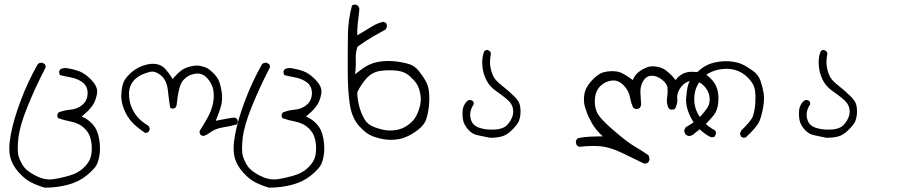

<svg xmlns="http://www.w3.org/2000/svg" viewBox="-20 -513 4040 856"><path d="M28.3 86.4Q21.5 122.1 21.5 146.5Q21.5 170.9 25.4 187Q34.7 223.6 63.5 255.4Q91.8 287.1 119.9 300.8Q147.9 314.5 179.2 323.7Q233.9 323.7 283 310.5Q332 297.4 367.2 268.6Q402.3 239.7 411.9 219.7Q421.4 199.7 424.8 168.5Q425.8 158.7 425.8 150.4Q425.8 125.5 421.6 104.2Q417.5 83 411.1 68.8Q404.8 54.7 395.5 43.9Q377 22.5 356 12.2L344.2 6.8Q362.3 -8.8 369.6 -16.1Q396 -42 404.5 -65.7Q413.1 -89.4 413.1 -106Q413.1 -112.3 411.6 -117.7Q407.2 -137.2 382.6 -161.6Q357.9 -186 333.7 -195.1Q309.6 -204.1 282.7 -208.5Q276.9 -209.5 273.9 -209.5Q271 -209.5 267.3 -209.5Q263.7 -209.5 258.5 -208Q253.4 -206.5 248.5 -204.1L243.7 -194.3Q243.7 -193.4 243.7 -192.9Q243.7 -184.6 247.6 -178.2Q272.9 -171.9 297.4 -167.5Q325.7 -162.1 347.2 -146.5Q370.6 -129.4 370.6 -97.7Q370.6 -66.9 349.1 -47.1Q327.6 -27.3 293.5 -23.9Q264.6 -21.5 240.2 -11.2L235.8 -1.5Q235.4 0 235.4 2.4Q235.4 8.8 239.3 13.7Q266.1 23.4 295.4 28.8Q333.5 36.1 358.4 61Q375.5 78.1 381.8 98.6Q389.2 121.6 389.2 148.4Q389.2 175.3 381.8 194.8Q373 216.8 349.6 238Q326.2 259.3 289.1 270Q252 280.8 217.8 286.1Q209.5 287.1 201.2 287.1Q172.4 287.1 141.4 271.5Q110.4 255.9 94.2 239.7L86.4 231Q71.8 210.9 63.5 185.1Q59.1 170.9 59.1 149.4Q59.1 127.9 62 102.1Q68.8 45.9 102.1 -36.4Q135.3 -118.7 177.2 -200.2L183.1 -212.4Q183.6 -213.9 183.6 -216.3Q183.6 -222.7 179.2 -227.5L168.5 -233.4Q166 -233.4 163.6 -233.4Q156.2 -233.4 148.9 -228Q104 -148.9 72 -63.5Q40 22 28.3 86.4Z M1040 28.8Q1040 21.5 1036.1 16.6L1026.4 11.2Q1010.7 12.2 1000.2 14.4Q989.7 16.6 983.4 17.6Q970.7 20 941.9 25.4L947.3 11.7Q965.3 -33.2 968.8 -56.2Q970.2 -66.9 970.2 -78.9Q970.2 -90.8 968.3 -104Q964.4 -129.9 957.5 -148.4Q950.7 -166.5 935.5 -182.6Q919.4 -199.7 906 -207.8Q892.6 -215.8 871.1 -219.2Q864.3 -220.7 856.9 -220.7Q841.8 -220.7 825.2 -215.8Q799.8 -208.5 786.1 -197.3Q771.5 -185.5 757.3 -169.4L750 -160.6L743.7 -170.4Q733.4 -187.5 715.8 -206.5Q695.8 -228.5 661.6 -228.5Q640.6 -228.5 616.2 -219.7Q583 -208 557.6 -182.6Q536.6 -162.1 529.8 -143.6Q522.9 -125 521 -94.2Q520.5 -90.3 520.5 -85.9Q520.5 -59.1 531.2 -30.3Q545.4 8.8 573.7 37.1Q595.2 58.6 628.4 80.1Q635.7 78.6 642.1 75.2L647 64.9Q647.5 63.5 647.5 62.5Q647.5 61.5 647.2 59.8Q647 58.1 646.5 56.2Q645 52.2 642.1 48.3Q608.4 27.3 592.5 8.1Q576.7 -11.2 567.4 -32.5Q558.1 -53.7 555.7 -80.6Q555.2 -87.9 555.2 -92Q555.2 -96.2 555.2 -101.3Q555.2 -106.4 556.9 -114.3Q558.6 -122.1 561 -128.4Q569.3 -148.4 583.7 -161.4Q598.1 -174.3 616.2 -181.9Q634.3 -189.5 652.3 -193.4Q655.8 -193.8 659.2 -193.8Q677.2 -193.8 698.7 -175.8Q723.6 -154.8 728.5 -109.9Q732.4 -70.8 738.8 -32.7L747.1 -28.8Q747.6 -28.8 748 -28.8Q756.3 -28.8 762.2 -32.7L767.1 -42.5Q772 -90.3 779.1 -116.7Q786.1 -143.1 795.9 -154.3Q816.9 -178.7 848.6 -184.1Q854.5 -185.1 859.4 -185.1Q886.2 -185.1 904.8 -163.6Q925.8 -139.6 931.2 -110.4Q933.1 -98.6 933.1 -83.5Q933.1 -68.4 929.2 -49.3Q921.9 -17.6 904.8 12.9Q887.7 43.5 869.6 71.8Q869.6 72.3 869.6 72.8Q869.6 82.5 874 87.9Q879.4 92.3 886.2 93.3Q899.9 90.3 918 76.7Q939.9 60.5 975.1 54.7Q1006.3 49.8 1035.2 42L1040 33.2Q1040 31.2 1040 28.8Z M1028.3 86.4Q1021.5 122.1 1021.5 146.5Q1021.5 170.9 1025.4 187Q1034.7 223.6 1063.5 255.4Q1091.8 287.1 1119.9 300.8Q1147.9 314.5 1179.2 323.7Q1233.9 323.7 1283 310.5Q1332 297.4 1367.2 268.6Q1402.3 239.7 1411.9 219.7Q1421.4 199.7 1424.8 168.5Q1425.8 158.7 1425.8 150.4Q1425.8 125.5 1421.6 104.2Q1417.5 83 1411.1 68.8Q1404.8 54.7 1395.5 43.9Q1377 22.5 1356 12.2L1344.2 6.8Q1362.3 -8.8 1369.6 -16.1Q1396 -42 1404.5 -65.7Q1413.1 -89.4 1413.1 -106Q1413.1 -112.3 1411.6 -117.7Q1407.2 -137.2 1382.6 -161.6Q1357.9 -186 1333.7 -195.1Q1309.6 -204.1 1282.7 -208.5Q1276.9 -209.5 1273.9 -209.5Q1271 -209.5 1267.3 -209.5Q1263.7 -209.5 1258.5 -208Q1253.4 -206.5 1248.5 -204.1L1243.7 -194.3Q1243.7 -193.4 1243.7 -192.9Q1243.7 -184.6 1247.6 -178.2Q1272.9 -171.9 1297.4 -167.5Q1325.7 -162.1 1347.2 -146.5Q1370.6 -129.4 1370.6 -97.7Q1370.6 -66.9 1349.1 -47.1Q1327.6 -27.3 1293.5 -23.9Q1264.6 -21.5 1240.2 -11.2L1235.8 -1.5Q1235.4 0 1235.4 2.4Q1235.4 8.8 1239.3 13.7Q1266.1 23.4 1295.4 28.8Q1333.5 36.1 1358.4 61Q1375.5 78.1 1381.8 98.6Q1389.2 121.6 1389.2 148.4Q1389.2 175.3 1381.8 194.8Q1373 216.8 1349.6 238Q1326.2 259.3 1289.1 270Q1252 280.8 1217.8 286.1Q1209.5 287.1 1201.2 287.1Q1172.4 287.1 1141.4 271.5Q1110.4 255.9 1094.2 239.7L1086.4 231Q1071.8 210.9 1063.5 185.1Q1059.1 170.9 1059.1 149.4Q1059.1 127.9 1062 102.1Q1068.8 45.9 1102.1 -36.4Q1135.3 -118.7 1177.2 -200.2L1183.1 -212.4Q1183.6 -213.9 1183.6 -216.3Q1183.6 -222.7 1179.2 -227.5L1168.5 -233.4Q1166 -233.4 1163.6 -233.4Q1156.2 -233.4 1148.9 -228Q1104 -148.9 1072 -63.5Q1040 22 1028.3 86.4Z M1736.8 67.9Q1728.5 68.8 1724.1 68.8Q1719.7 68.8 1715.6 68.8Q1711.4 68.8 1702.6 67.9Q1693.8 66.9 1687.3 65.2Q1680.7 63.5 1676.8 62.5Q1672.9 61.5 1668.7 60.3Q1664.6 59.1 1660.9 57.9Q1657.2 56.6 1653.3 55.2Q1636.7 49.3 1627.9 43Q1613.3 33.2 1603.5 15.6Q1590.8 -6.3 1582.3 -36.1Q1573.7 -65.9 1572.8 -101.6Q1590.8 -138.7 1615.2 -165Q1640.6 -192.4 1677.7 -197.3Q1697.3 -199.7 1714.6 -199.7Q1731.9 -199.7 1748.5 -198.2Q1782.7 -194.3 1804.2 -175.8Q1824.7 -157.7 1836.9 -140.6Q1849.6 -122.1 1854.5 -89.8Q1856 -81.1 1856 -71.8Q1856 -47.9 1847.2 -22.9Q1835.4 11.2 1817.9 28.3Q1800.3 45.4 1781.2 55.2Q1762.2 64.9 1736.8 67.9ZM1566.4 -233.9 1565.9 -256.8Q1565.9 -280.3 1573.2 -302.2L1574.2 -305.2Q1614.7 -334 1644 -350.6L1699.7 -381.8L1704.6 -393.1Q1705.1 -394.5 1705.1 -396.5Q1705.1 -405.3 1700.7 -410.6L1689.9 -416Q1663.1 -410.2 1638.9 -395.3Q1614.7 -380.4 1572.8 -355.5V-370.1Q1572.8 -396 1581.5 -464.4Q1582 -467.3 1582 -470.7Q1582 -479.5 1576.7 -486.8L1565.9 -492.7Q1565.4 -492.7 1562.7 -492.7Q1560.1 -492.7 1556.2 -491.7Q1552.2 -490.7 1549.3 -488.3Q1532.7 -428.2 1531.2 -362.3Q1530.3 -311 1530.3 -266.1Q1530.3 -221.2 1530.3 -196.8Q1530.8 -100.1 1540.3 -43.2Q1549.8 13.7 1581.5 49.3Q1613.3 84.5 1643.1 95.2Q1672.9 106 1706.1 109.9Q1714.4 110.4 1722.7 110.4Q1749 110.4 1772.5 104Q1803.7 94.7 1838.4 69.8Q1871.6 45.9 1880.9 16.6Q1890.1 -14.2 1892.6 -44.9Q1894 -60.5 1894 -75Q1894 -89.4 1892.6 -102.5Q1890.1 -128.4 1879.6 -148.4Q1869.1 -168.5 1847.7 -196.3Q1827.1 -222.2 1796.4 -229.5Q1750 -241.2 1711.4 -241.2Q1661.6 -241.2 1626 -224.6Q1603 -213.4 1578.6 -193.8L1563.5 -181.6L1564.9 -200.7Q1566.4 -217.3 1566.4 -233.9Z M2042 -4.9Q2042 11.7 2045.4 25.9Q2049.8 44.9 2067.9 65.4Q2085.4 85 2109.4 89.8Q2136.2 95.2 2163.1 101.1Q2166.5 101.1 2169.4 101.1Q2193.8 101.1 2215.8 95.7Q2239.7 89.4 2262.5 66.7Q2285.2 43.9 2292 29.8Q2300.8 10.3 2300.8 -16.1Q2300.8 -28.8 2298.3 -42.5Q2294.9 -61.5 2272 -84Q2247.6 -107.9 2219.2 -130.4Q2188.5 -153.8 2179.2 -173.3Q2169.9 -192.9 2166 -216.8Q2164.6 -227.1 2164.6 -239.3Q2164.6 -251.5 2167.5 -266.1Q2168.5 -269.5 2168.5 -272Q2168.5 -274.4 2168 -276.9Q2167 -281.2 2164.1 -284.7Q2154.8 -290.5 2154.3 -290.5Q2148.4 -290.5 2145 -288.8Q2141.6 -287.1 2139.6 -285.2Q2129.9 -264.6 2129.9 -233.9Q2129.9 -217.3 2133.3 -199.7Q2137.7 -175.8 2151.4 -150.4Q2164.6 -126 2192.1 -106.9Q2219.7 -87.9 2240.2 -70.3Q2262.7 -51.3 2266.6 -29.8Q2268.1 -22.5 2268.1 -15.1Q2268.1 -2.4 2263.7 8.3Q2257.3 24.9 2245.6 39.1Q2233.4 54.2 2214.8 59.6Q2203.1 63.5 2191.7 64.2Q2180.2 64.9 2173.8 64.9Q2167.5 64.9 2163.8 64.7Q2160.2 64.5 2156.7 64.2Q2153.3 64 2149.7 63.7Q2146 63.5 2142.6 62.7Q2139.2 62 2135.3 61.5Q2128.4 60.1 2121.6 58.1Q2096.2 51.3 2085.4 33.7Q2076.2 17.6 2076.2 -2.4Q2076.2 -24.4 2092.3 -48.8Q2092.3 -48.8 2092.3 -48.8Q2092.3 -56.6 2088.4 -62.5L2078.6 -66.9Q2077.6 -67.4 2076.7 -67.4Q2075.7 -67.4 2074.2 -67.1Q2072.8 -66.9 2071 -66.7Q2069.3 -66.4 2067.9 -65.4Q2064.5 -64 2061.5 -61.5Q2043.9 -42.5 2042.5 -19Q2042 -11.7 2042 -4.9Z M2563 141.6Q2596.7 137.7 2620.8 137.7Q2645 137.7 2662.6 139.6Q2705.6 145.5 2754.6 169.4Q2803.7 193.4 2851.6 216.3Q2852.5 216.3 2855.2 216.3Q2857.9 216.3 2862.3 215.1Q2866.7 213.9 2870.1 211.4L2875.5 200.2Q2875.5 199.2 2875.5 197Q2875.5 194.8 2875 191.4Q2874 184.6 2870.6 178.7Q2841.3 158.2 2809.8 140.1Q2778.3 122.1 2716.8 69.3Q2654.3 15.6 2642.1 -11.2Q2631.8 -33.2 2631.8 -60.1Q2631.8 -105.5 2657.2 -129.9Q2678.7 -150.4 2707 -153.8Q2710.4 -154.3 2714.4 -154.3Q2739.3 -154.3 2760.3 -132.8Q2783.2 -109.4 2788.6 -79.6Q2793 -54.7 2803.2 -32.2L2814 -26.9Q2814.5 -26.9 2814.9 -26.9Q2825.2 -26.9 2832.5 -31.7L2838.4 -43.9Q2837.4 -68.4 2836.2 -84.2Q2835 -100.1 2835 -104Q2835 -130.4 2846.7 -150.4Q2861.3 -175.3 2885.7 -175.3Q2908.2 -175.3 2929.7 -159.2Q2951.7 -142.6 2955.6 -124.5Q2956.5 -118.2 2956.5 -107.2Q2956.5 -96.2 2954.8 -84Q2953.1 -71.8 2953.1 -65.9Q2953.1 -47.4 2961.4 -29.3L2972.2 -23.9Q2972.7 -23.9 2975.3 -23.9Q2978 -23.9 2982.4 -25.1Q2986.8 -26.4 2990.2 -28.8Q3000 -50.8 3000 -66.4Q3000 -69.8 2999.5 -73.2Q2999 -76.7 2999 -80.6Q2999 -102.5 3016.6 -125.5Q3034.2 -148.4 3060.5 -152.8Q3065.4 -153.3 3070.1 -153.3Q3074.7 -153.3 3082 -152.1Q3089.4 -150.9 3097.7 -146Q3107.9 -140.6 3117.2 -131.3Q3144 -104.5 3144 -69.3Q3144 -46.9 3131.8 -29.8Q3113.3 -3.9 3098.6 10.7Q3084 25.4 3068.6 34.9Q3053.2 44.4 3037.1 54.7Q3032.2 62 3030.3 69.8Q3032.2 80.1 3037.1 87.4L3048.3 93.3Q3049.3 93.3 3050.8 93.3Q3065.4 93.3 3076.7 81.5Q3113.3 53.2 3129.9 36.4Q3146.5 19.5 3162.1 0.5Q3179.2 -21 3182.1 -55.2Q3183.1 -64.9 3183.1 -73.2Q3183.1 -97.7 3177.2 -117.2Q3169.4 -143.1 3146 -165.5Q3123 -187.5 3105 -189.9Q3084.5 -192.9 3064 -192.9Q3023.9 -192.9 2998.5 -163.6L2992.2 -156.2Q2982.9 -167.5 2979.5 -171.1Q2976.1 -174.8 2972.7 -178.2Q2969.2 -181.6 2966.3 -184.6Q2960 -190.4 2952.6 -196.3Q2934.1 -211.9 2907.2 -215.8Q2898.4 -217.3 2890.1 -217.3Q2874.5 -217.3 2862.3 -211.9Q2835 -200.7 2818.8 -184.1Q2809.6 -175.3 2805.7 -165.5L2801.3 -156.2Q2777.8 -172.9 2760.3 -183.1Q2739.7 -195.8 2709 -195.8Q2690.4 -195.8 2670.9 -190.9Q2646 -184.1 2617.7 -153.3Q2589.8 -123 2585.4 -92.8Q2583.5 -80.1 2583.5 -73Q2583.5 -65.9 2583.5 -62.5Q2584.5 -48.3 2587.9 -36.1Q2595.7 -9.8 2605.5 10.7Q2620.6 41.5 2633.8 58.6Q2642.1 69.8 2653.3 81.1L2667.5 95.2H2647.5Q2572.8 96.2 2553.2 105L2547.4 116.2Q2547.4 116.7 2547.4 119.6Q2547.4 122.6 2548.6 127.2Q2549.8 131.8 2552.7 136.2Z M3382.8 -37.6Q3386.2 -58.1 3386.2 -72.3Q3386.2 -86.4 3384.8 -95.7Q3381.3 -120.1 3371.1 -151.4Q3361.3 -180.2 3335.4 -198.2Q3308.6 -217.3 3287.1 -227.1Q3265.6 -236.8 3231.9 -239.7Q3224.6 -240.2 3215.8 -240.2Q3189.5 -240.2 3158.2 -232.4Q3118.7 -221.7 3085 -188Q3054.2 -157.2 3047.9 -134.8Q3041.5 -110.8 3039.1 -75.2Q3038.6 -70.8 3038.6 -66.9Q3038.6 -36.1 3054.2 -1Q3070.3 36.1 3096.9 61.3Q3123.5 86.4 3148.9 98.6Q3151.9 99.1 3153.6 99.1Q3155.3 99.1 3157.2 98.6Q3162.6 98.6 3167 95.2L3171.4 85Q3171.9 83 3171.9 80.6Q3171.9 74.2 3168.5 68.8Q3140.1 53.2 3121.3 34.4Q3102.5 15.6 3089.4 -9.8Q3075.2 -37.1 3075.2 -69.8Q3075.2 -102.5 3086.4 -126.5Q3098.6 -152.3 3116 -168.7Q3133.3 -185.1 3157.2 -194.8Q3186 -206.1 3220.2 -206.1Q3246.1 -206.1 3269.5 -196.8Q3293.5 -187.5 3313 -168Q3329.6 -151.4 3337.9 -135.5Q3346.2 -119.6 3347.7 -93.8Q3348.1 -84.5 3348.1 -76.2Q3348.1 -28.8 3336.9 4.4Q3329.6 25.9 3285.2 68.4L3279.8 80.1Q3279.8 81.1 3279.8 83.3Q3279.8 85.4 3280.8 89.1Q3281.7 92.8 3283.7 96.2L3293.9 101.1L3304.2 100.1Q3356.4 52.2 3366.9 24.7Q3377.4 -2.9 3382.8 -37.6Z M3542 -4.9Q3542 11.7 3545.4 25.9Q3549.8 44.9 3567.9 65.4Q3585.4 85 3609.4 89.8Q3636.2 95.2 3663.1 101.1Q3666.5 101.1 3669.4 101.1Q3693.8 101.1 3715.8 95.7Q3739.7 89.4 3762.5 66.7Q3785.2 43.9 3792 29.8Q3800.8 10.3 3800.8 -16.1Q3800.8 -28.8 3798.3 -42.5Q3794.9 -61.5 3772 -84Q3747.6 -107.9 3719.2 -130.4Q3688.5 -153.8 3679.2 -173.3Q3669.9 -192.9 3666 -216.8Q3664.6 -227.1 3664.6 -239.3Q3664.6 -251.5 3667.5 -266.1Q3668.5 -269.5 3668.5 -272Q3668.5 -274.4 3668 -276.9Q3667 -281.2 3664.1 -284.7Q3654.8 -290.5 3654.3 -290.5Q3648.4 -290.5 3645 -288.8Q3641.6 -287.1 3639.6 -285.2Q3629.9 -264.6 3629.9 -233.9Q3629.9 -217.3 3633.3 -199.7Q3637.7 -175.8 3651.4 -150.4Q3664.6 -126 3692.1 -106.9Q3719.7 -87.9 3740.2 -70.3Q3762.7 -51.3 3766.6 -29.8Q3768.1 -22.5 3768.1 -15.1Q3768.1 -2.4 3763.7 8.3Q3757.3 24.9 3745.6 39.1Q3733.4 54.2 3714.8 59.6Q3703.1 63.5 3691.7 64.2Q3680.2 64.9 3673.8 64.9Q3667.5 64.9 3663.8 64.7Q3660.2 64.5 3656.7 64.2Q3653.3 64 3649.7 63.7Q3646 63.5 3642.6 62.7Q3639.2 62 3635.3 61.5Q3628.4 60.1 3621.6 58.1Q3596.2 51.3 3585.4 33.7Q3576.2 17.6 3576.2 -2.4Q3576.2 -24.4 3592.3 -48.8Q3592.3 -48.8 3592.3 -48.8Q3592.3 -56.6 3588.4 -62.5L3578.6 -66.9Q3577.6 -67.4 3576.7 -67.4Q3575.7 -67.4 3574.2 -67.1Q3572.8 -66.9 3571 -66.7Q3569.3 -66.4 3567.9 -65.4Q3564.5 -64 3561.5 -61.5Q3543.9 -42.5 3542.5 -19Q3542 -11.7 3542 -4.9Z"/></svg>

Font: NaikaiFont
Style: Light
Weight: 300
Version: Version 1.89